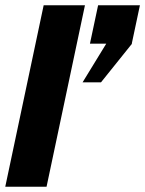

<svg xmlns="http://www.w3.org/2000/svg" viewBox="-27 -710 552 730"><path d="M296 -690 150 0H-7L139 -690ZM474 -544H475L357 -397H287L377 -544H315L346 -690H505Z"/></svg>

Font: Decalotype ExtraBold Italic
Style: Regular
Weight: 800
Italic angle: -12°
Designer: Alfredo Marco Pradil
Foundry: Alfredo Marco Pradil
Version: Version 1.0